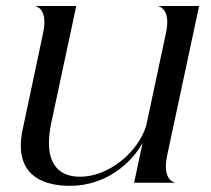

<svg xmlns="http://www.w3.org/2000/svg" viewBox="-20 -592 682 622"><path d="M521.5 -88.5 625 -572.5H493.5V-571.5C496 -571.5 534.5 -562.5 517.5 -484.5L453.5 -184C426 -97 331 -19.5 240 -19.5C186.5 -19.5 155 -43.5 143 -88.5C136 -117 137.5 -153.5 146.5 -196L227 -572.5H95.5V-571.5C98 -571.5 136.5 -562.5 119.5 -484.5L53 -170.5C43.5 -127 46 -88 59.5 -60C81.5 -12.5 135 10 207 10C320 10 403 -59.5 442 -129L414.5 0H545.5V-1.5C543 -1.5 505 -10 521.5 -88.5Z"/></svg>

Font: Beautique Display Italic
Style: Regular
Weight: 400
Italic angle: -12°
Designer: Nhat-Quang Ngo
Version: Version 1.100;Glyphs 3.2.3 (3260)